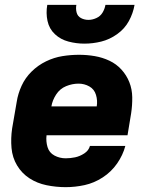

<svg xmlns="http://www.w3.org/2000/svg" viewBox="-20 -764 616 792"><path d="M251 8Q290 8 329 -0.5Q368 -9 403.5 -32Q439 -55 463 -89.5Q487 -124 497 -162H351Q346 -143 327.5 -131Q309 -119 289.5 -115Q270 -111 251 -111Q226 -111 204.5 -122.5Q183 -134 176 -157.5Q169 -181 172 -206H506L521 -297Q526 -330 525.5 -363Q525 -396 513.5 -425Q502 -454 481 -477Q460 -500 431.5 -513.5Q403 -527 371 -532.5Q339 -538 306 -538Q272 -538 237.5 -532.5Q203 -527 170 -511Q137 -495 110.5 -469Q84 -443 69 -410Q54 -377 49 -344L30 -234Q24 -193 27.5 -153.5Q31 -114 50.5 -81.5Q70 -49 101.5 -28.5Q133 -8 172 0Q211 8 251 8ZM192 -325Q196 -350 211.5 -374Q227 -398 252.5 -408.5Q278 -419 304 -419Q328 -419 348.5 -407.5Q369 -396 376 -372.5Q383 -349 379 -325ZM328 -584Q363 -584 397.5 -592.5Q432 -601 463 -623Q494 -645 511.5 -677Q529 -709 535 -744H415Q412 -727 403 -712Q394 -697 377.5 -689.5Q361 -682 345 -682Q328 -682 314 -689.5Q300 -697 296 -712.5Q292 -728 295 -744H175Q169 -710 176 -677.5Q183 -645 206.5 -623Q230 -601 262.5 -592.5Q295 -584 328 -584Z"/></svg>

Font: Iosevka Sparkle Heavy Oblique
Style: Regular
Weight: 900
Italic angle: -9°
Designer: Belleve Invis
Foundry: Belleve Invis
Version: Version 4.5.0; ttfautohint (v1.8.3)